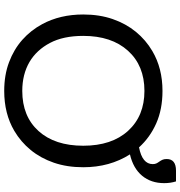

<svg xmlns="http://www.w3.org/2000/svg" viewBox="7 -834 834 888"><g transform="rotate(90 424.0 -390.0)"><path d="M400.5 7.5Q327 7.5 267.8 -14.8Q208.5 -37 164.2 -76.2Q120 -115.5 91.5 -168.5Q47 -251 47 -358Q47 -433 68.2 -494.2Q89.5 -555.5 127.2 -601.5Q165 -647.5 216 -677.5Q295.5 -724.5 400.5 -724.5Q485.5 -724.5 550.8 -695.5Q616 -666.5 661.5 -616Q739 -631 739 -679.5Q739 -689.5 735.8 -696.2Q732.5 -703 728 -709Q723 -716 719.2 -723.8Q715.5 -731.5 715.5 -744Q715.5 -787 769.5 -787H819Q827 -762 827 -732.5Q827 -671.5 792.8 -630.2Q758.5 -589 694 -574Q753.5 -480.5 753.5 -358Q753.5 -283 732.5 -222Q711.5 -161 673.8 -115Q636 -69 585 -39Q506 7.5 400.5 7.5ZM400.5 -76Q518 -76 586 -151.2Q654 -226.5 654 -358Q654 -490 585 -565.5Q516 -641 400.5 -641Q283.5 -641 214.8 -565Q146 -489 146 -358Q146 -265.5 178.8 -203.8Q211.5 -142 266.5 -109.5Q324 -76 400.5 -76Z"/></g></svg>

Font: Verano Sans
Style: Regular
Weight: 400
Designer: Lukasz Dziedzic with Adam Twardoch and Botio Nikoltchev
Foundry: tyPoland Lukasz Dziedzic
Version: Version 3.001;December 28, 2019;FontCreator 12.0.0.2547 64-b